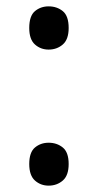

<svg xmlns="http://www.w3.org/2000/svg" viewBox="-20 -570 308 604"><path d="M72 -482Q72 -520 90 -535Q108 -550 133 -550Q159 -550 177.5 -535Q196 -520 196 -482Q196 -446 177.5 -430Q159 -414 133 -414Q108 -414 90 -430Q72 -446 72 -482ZM72 -54Q72 -91 90 -106Q108 -121 133 -121Q159 -121 177.5 -106Q196 -91 196 -54Q196 -18 177.5 -2Q159 14 133 14Q108 14 90 -2Q72 -18 72 -54Z"/></svg>

Font: Noto Sans Ugaritic
Style: Regular
Weight: 400
Designer: Monotype Design Team
Foundry: Monotype Imaging Inc.
Version: Version 2.001; ttfautohint (v1.8.4.7-5d5b)